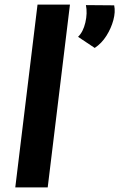

<svg xmlns="http://www.w3.org/2000/svg" viewBox="-20 -809 515 829"><path d="M142 -789H282L186 0H46ZM389 -602 317 -650Q339 -671 348.5 -711.5Q358 -752 351 -787L473 -786Q479 -758 469.5 -722.5Q460 -687 439.5 -654.5Q419 -622 389 -602Z"/></svg>

Font: Josefin Sans Thin
Style: Bold Italic
Weight: 700
Italic angle: -7°
Version: Version 2.000